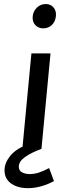

<svg xmlns="http://www.w3.org/2000/svg" viewBox="-20 -756 328 975"><path d="M93.5 0 139.5 -485H236.5L190.5 0ZM199.5 -612Q174 -612 158.8 -629.2Q143.5 -646.5 146 -672.5Q148 -697.5 166.5 -716.5Q185 -735.5 213 -735.5Q236.5 -735.5 251.5 -718.5Q266.5 -701.5 264 -674.5Q261 -645.5 243 -628.8Q225 -612 199.5 -612ZM254 163.5Q222.5 181 188.2 190.2Q154 199.5 122 199.5Q70 199.5 36.5 175.8Q3 152 3 109Q3 72 30.8 37Q58.5 2 113 -19.5L190.5 0Q137.5 19.5 106.5 41.8Q75.5 64 75.5 90.5Q75.5 111 92.5 119.5Q109.5 128 131 128Q153 128 176 120.8Q199 113.5 229.5 97.5Z"/></svg>

Font: Karla SemiBold
Style: Italic
Weight: 600
Italic angle: -8°
Designer: Jonathan Pinhorn
Version: Version 2.004;gftools[0.9.33]